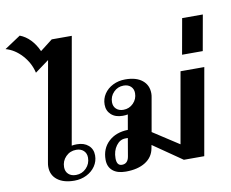

<svg xmlns="http://www.w3.org/2000/svg" viewBox="-153 -1089 1474 1225"><g transform="rotate(-10 584.0 -476.0)"><path d="M83 -106Q83 -119 86 -134L200 -777L110 -711Q95 -776 49 -826.5Q3 -877 -55 -893L49 -962Q86 -948 116 -917Q146 -886 166 -841L246 -903H376L254 -213Q268 -216 288 -216Q334 -216 362 -191.5Q390 -167 390 -126Q390 -88 369 -57Q348 -26 312 -8Q276 10 233 10Q163 10 123 -21Q83 -52 83 -106ZM343 -120Q343 -148 325 -165Q307 -182 277 -182Q237 -182 209.5 -154Q182 -126 182 -86Q182 -58 200 -41Q218 -24 249 -24Q288 -24 315.5 -52Q343 -80 343 -120Z M1174 -560 1075 0H943L756 -129L752 -108Q742 -52 693 -21Q644 10 566 10Q511 10 481 -15.5Q451 -41 451 -87Q451 -159 498.5 -203.5Q546 -248 624 -250L641 -347Q626 -344 608 -344Q561 -344 533.5 -369Q506 -394 506 -434Q506 -472 526.5 -503Q547 -534 583 -552Q619 -570 663 -570Q734 -570 773 -538.5Q812 -507 812 -453Q812 -440 809 -426L771 -210L939 -101L1020 -560ZM710 -473Q710 -500 692.5 -516.5Q675 -533 646 -533Q608 -533 581.5 -506Q555 -479 555 -441Q555 -414 572.5 -397.5Q590 -381 619 -381Q657 -381 683.5 -408Q710 -435 710 -473ZM615 -199H599Q564 -199 539.5 -166Q515 -133 515 -85Q515 -37 549 -37Q587 -37 595 -82Z M1089 -892H1223L1182 -662H1048Z"/></g></svg>

Font: Fahkwang
Style: Bold Italic
Weight: 700
Italic angle: -10°
Designer: Suppakit Chalermlarp | Katatrad Co.,Ltd.
Foundry: Cadson Demak Co.,Ltd.
Version: Version 1.000; ttfautohint (v1.6)